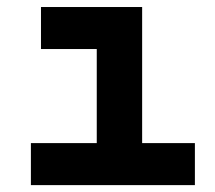

<svg xmlns="http://www.w3.org/2000/svg" viewBox="-20 -538 626 558"><path d="M69.8 0V-122.1H261.2V-395.5H99.1V-517.6H393.1V-122.1H546.4V0Z"/></svg>

Font: CaskaydiaMono NF
Style: Bold
Weight: 700
Designer: Aaron Bell
Foundry: Saja Typeworks
Version: Version 2111.001; ttfautohint (v1.8.4);Nerd Fonts 3.1.1